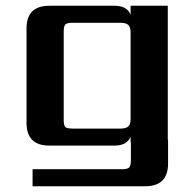

<svg xmlns="http://www.w3.org/2000/svg" viewBox="-20 -505 675 666"><path d="M232 -59H398Q417 -59 425 -66.5Q433 -74 433 -92V-393Q433 -411 425 -418.5Q417 -426 398 -426H232Q212 -426 206.5 -420Q201 -414 201 -395V-90Q201 -70 206.5 -64.5Q212 -59 232 -59ZM562 -21H563V62Q563 141 484 141H93V82H403Q422 82 428 76Q434 70 434 51V-11H433V-31Q421 0 377 0H151Q72 0 72 -79V-406Q72 -485 151 -485H377Q421 -485 433 -454V-485H562Z"/></svg>

Font: Sarpanch SemiBold
Style: Regular
Weight: 600
Designer: Manushi Parikh (Devanagari and Latin), Jyotish Sonowal (Devanagari)
Foundry: Indian Type Foundry
Version: Version 2.004;PS 1.0;hotconv 1.0.78;makeotf.lib2.5.61930; tt